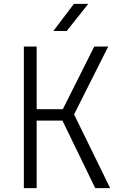

<svg xmlns="http://www.w3.org/2000/svg" viewBox="-20 -970 640 990"><path d="M255 -810H324L435 -950H361ZM103 0H169V-348H302L471 0H548L362 -380L538 -730H466L304 -407H169V-730H103Z"/></svg>

Font: JetBrains Mono ExtraLight
Style: Regular
Weight: 240
Monospace: yes
Designer: Philipp Nurullin, Konstantin Bulenkov
Foundry: JetBrains
Version: Version 2.305